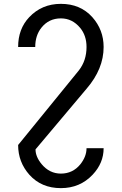

<svg xmlns="http://www.w3.org/2000/svg" viewBox="-20 -762 626 987"><path d="M73.2 -520.5Q73.2 -613.3 129.9 -673.3Q194.8 -742.2 293 -742.2Q393.1 -742.2 454.6 -673.8Q512.7 -608.4 512.7 -520.5Q512.7 -407.7 425.3 -306.2L162.6 5.9Q162.6 43.5 193.8 81.5Q234.4 130.4 293 130.4Q354 130.4 393.1 82.5Q424.8 42.5 424.8 0H512.7Q512.7 76.2 456.1 136.2Q391.1 205.1 293 205.1Q192.9 205.1 131.3 136.7Q73.2 71.3 73.2 -16.6L384.8 -399.4Q424.8 -450.2 424.8 -520.5Q424.8 -579.1 392.1 -618.7Q351.6 -667.5 293 -667.5Q231 -667.5 192.9 -619.6Q161.1 -579.6 161.1 -520.5Z"/></svg>

Font: Consola Mono
Style: Book
Weight: 400
Monospace: yes
Designer: Wojciech Kalinowski "wmk69" (wmk69@o2.pl)
Foundry: Wojciech Kalinowski "wmk69" (wmk69@o2.pl)
Version: Version 2.1.0